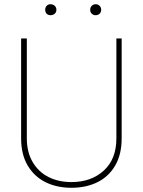

<svg xmlns="http://www.w3.org/2000/svg" viewBox="-20 -879 678 909"><path d="M219 -859Q231 -859 239 -851.5Q247 -844 247 -833Q247 -821 239 -814Q231 -807 219 -807Q208 -807 201 -814Q194 -821 194 -833Q194 -844 201 -851.5Q208 -859 219 -859ZM433 -859Q444 -859 451.5 -851.5Q459 -844 459 -833Q459 -821 451.5 -814Q444 -807 433 -807Q422 -807 414.5 -814Q407 -821 407 -833Q407 -844 414.5 -851.5Q422 -859 433 -859ZM318 10Q249 10 195.5 -16.5Q142 -43 111 -95.5Q80 -148 80 -224V-697H107V-224Q107 -159 134.5 -112Q162 -65 209.5 -41Q257 -17 318 -17Q412 -17 471.5 -71.5Q531 -126 531 -224V-697H556V-224Q556 -148 525.5 -95.5Q495 -43 441.5 -16.5Q388 10 318 10Z"/></svg>

Font: FreesentationVF
Style: Regular
Weight: 400
Designer: glyphs from Roboto by Christian Robertson / Hangul glyphs from Noto Sans CJK(Source Han Sans) by Jang Soo-young and Kang
Foundry: PT&
Version: Version 2.001;Glyphs 3.3.1 (3343)